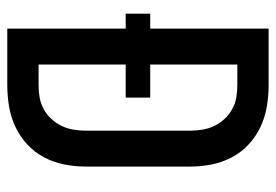

<svg xmlns="http://www.w3.org/2000/svg" viewBox="-138 -638 775 540"><g transform="rotate(90 250.0 -367.5)"><path d="M60 0V-333H18V-402H60V-735H219Q249 -735 279 -730Q309 -725 336.5 -712Q364 -699 386 -678.5Q408 -658 422 -631.5Q436 -605 442 -575Q448 -545 448 -515V-220Q448 -190 442 -160Q436 -130 422 -103.5Q408 -77 386 -56.5Q364 -36 336.5 -23Q309 -10 279 -5Q249 0 219 0ZM161 -88H219Q237 -88 254 -91Q271 -94 286.5 -102.5Q302 -111 314 -124Q326 -137 333.5 -152.5Q341 -168 344 -185.5Q347 -203 347 -220V-515Q347 -532 344 -549.5Q341 -567 333.5 -582.5Q326 -598 314 -611Q302 -624 286.5 -632.5Q271 -641 254 -644Q237 -647 219 -647H161V-402H254V-333H161Z"/></g></svg>

Font: Iosevka Custom Semibold
Style: Regular
Weight: 600
Designer: Belleve Invis
Foundry: Belleve Invis
Version: Version 27.0.2; ttfautohint (v1.8.4)